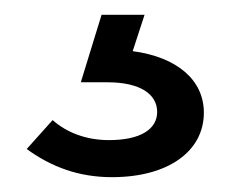

<svg xmlns="http://www.w3.org/2000/svg" viewBox="-20 -31 308 259"><path d="M131 208C207 208 255 173 255 121C255 77 219 46 159 38L175 -11H117L89 80H125C169 80 192 96 192 120C192 143 170 158 127 158C95 158 69 147 51 131L16 170C49 194 86 208 131 208Z"/></svg>

Font: MV Cash Light
Style: Regular
Weight: 300
Designer: Rodrigo Fuenzalida
Foundry: fragTYPE
Version: Version 1.100;Glyphs 3.1.2 (3151)